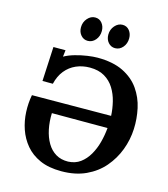

<svg xmlns="http://www.w3.org/2000/svg" viewBox="-137 -1057 1033 1180"><g transform="rotate(15 380.0 -467.5)"><path d="M363 16Q283 16 227 -9Q171 -34 135.5 -76.5Q100 -119 82 -171.5Q64 -224 61.5 -280.5Q59 -337 69 -389L572 -392Q570 -436 559 -481Q548 -526 525 -563Q502 -600 464 -622.5Q426 -645 370 -645Q323 -645 283 -627.5Q243 -610 215 -575.5Q187 -541 175 -490H109L120 -709H197L192 -667Q220 -683 258.5 -694Q297 -705 335 -710.5Q373 -716 399 -716Q498 -716 563 -684Q628 -652 665.5 -598.5Q703 -545 717 -480Q731 -415 728 -350Q725 -281 700.5 -216Q676 -151 631 -98.5Q586 -46 519 -15Q452 16 363 16ZM389 -52Q434 -54 466 -77.5Q498 -101 520 -139Q542 -177 554 -222.5Q566 -268 570 -314H216Q214 -260 224 -212Q234 -164 255.5 -127.5Q277 -91 310.5 -71Q344 -51 389 -52ZM487 -800Q461 -800 443.5 -820Q426 -840 426 -870Q426 -903 447 -927Q468 -951 496 -951Q523 -951 539.5 -930.5Q556 -910 556 -881Q556 -847 536 -823.5Q516 -800 487 -800ZM313 -800Q287 -800 269.5 -820Q252 -840 252 -870Q252 -903 273 -927Q294 -951 322 -951Q349 -951 365.5 -930.5Q382 -910 382 -881Q382 -847 362 -823.5Q342 -800 313 -800Z"/></g></svg>

Font: Lora
Style: Italic
Weight: 400
Italic angle: -3°
Designer: Olga Karpushina, Alexei Vanyashin (Cyrillic)
Foundry: Cyreal
Version: Version 3.008